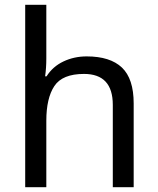

<svg xmlns="http://www.w3.org/2000/svg" viewBox="-20 -780 658 800"><path d="M173 -537Q173 -497 168 -462H174Q200 -503 244.5 -524Q289 -545 341 -545Q439 -545 488 -498.5Q537 -452 537 -349V0H450V-343Q450 -472 330 -472Q240 -472 206.5 -421.5Q173 -371 173 -277V0H85V-760H173Z"/></svg>

Font: Noto Sans Deseret
Style: Regular
Weight: 400
Designer: Monotype Design Team
Foundry: Monotype Imaging Inc.
Version: Version 2.001; ttfautohint (v1.8.4.7-5d5b)